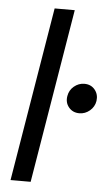

<svg xmlns="http://www.w3.org/2000/svg" viewBox="-53 -764 455 799"><g transform="rotate(5 175.0 -364.0)"><path d="M226.6 -727.5 106 0H22L142.6 -727.5ZM282.7 -301.8Q255.4 -301.8 238.8 -321.5Q222.2 -341.3 227.1 -369.1Q231 -393.6 250.2 -409.7Q269.5 -425.8 293.5 -425.8Q321.3 -425.8 337.4 -406Q353.5 -386.2 349.6 -358.9Q345.7 -334.5 326.4 -318.1Q307.1 -301.8 282.7 -301.8Z"/></g></svg>

Font: Inter 28pt
Style: Italic
Weight: 400
Italic angle: -9.3988°
Designer: Rasmus Andersson
Foundry: rsms
Version: Version 4.001;git-66647c0bb